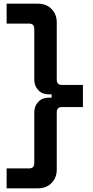

<svg xmlns="http://www.w3.org/2000/svg" viewBox="-20 -776 506 1042"><path d="M16 246V138H139Q166 138 166 108V-166Q166 -200 187.5 -223Q209 -246 244 -246H260V-264H244Q209 -264 187.5 -287Q166 -310 166 -344V-618Q166 -648 139 -648H16V-756H186Q231 -756 259.5 -727.5Q288 -699 288 -654V-344Q288 -315 315 -315H430V-195H315Q288 -195 288 -166V144Q288 189 259.5 217.5Q231 246 186 246Z"/></svg>

Font: Space Grotesk Light
Style: Bold
Weight: 700
Version: Version 2.000